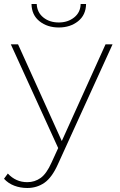

<svg xmlns="http://www.w3.org/2000/svg" viewBox="-40 -740 597 957"><path d="M96 197Q61 197 31 185.5Q1 174 -20 151L-1 125Q39 168 96 168Q133 168 162.5 147Q192 126 217 70L250 -2L14 -519H50L268 -37L486 -519H521L249 78Q219 145 181.5 171Q144 197 96 197ZM253 -603Q196 -603 157 -634Q118 -665 117 -720H143Q145 -678 176 -653Q207 -628 253 -628Q298 -628 329.5 -653Q361 -678 362 -720H389Q388 -665 349 -634Q310 -603 253 -603Z"/></svg>

Font: Montserrat ExtraLight
Style: Regular
Weight: 200
Designer: Julieta Ulanovsky
Foundry: Julieta Ulanovsky
Version: Version 9.000; ttfautohint (v1.8.4.7-5d5b)